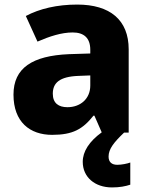

<svg xmlns="http://www.w3.org/2000/svg" viewBox="-20 -631 653 840"><path d="M455 54C455 21 478 -8 523 -51H543V-415C543 -544 461 -611 318 -611C230 -611 153 -593 93 -561L144 -449C197 -472 249 -489 298 -489C346 -489 375 -466 375 -413V-397L281 -394C122 -387 39 -334 39 -217C39 -97 111 -41 208 -41C299 -41 342 -66 389 -125H393L425 -52C370 -12 342 32 342 77C342 144 395 189 470 189C504 189 529 184 550 177V80C537 85 512 90 493 90C470 90 455 79 455 54ZM324 -299 375 -301V-257C375 -198 331 -162 275 -162C237 -162 211 -179 211 -221C211 -268 240 -296 324 -299Z"/></svg>

Font: Noto Sans Tamil UI ExtraBold
Style: Regular
Weight: 800
Designer: Jelle Bosma - Monotype Design Team
Foundry: Monotype Imaging Inc.
Version: Version 2.004